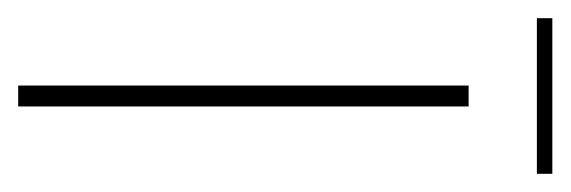

<svg xmlns="http://www.w3.org/2000/svg" viewBox="-238 -399 627 211"><g transform="rotate(90 75.5 -293.5)"><path d="M64 0V-495H87V0ZM-10 -570V-587H161V-570Z"/></g></svg>

Font: Alumni Sans SC Thin
Style: Regular
Weight: 100
Designer: Robert E. Leuschke
Foundry: Robert E. Leuschke
Version: Version 1.018